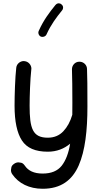

<svg xmlns="http://www.w3.org/2000/svg" viewBox="-20 -893 615 1171"><path d="M129.9 -520C127.9 -520.5 126 -520.5 124 -520.5C104 -520.5 81.5 -504.4 79.1 -479.5C72.3 -420.4 68.8 -313 68.8 -248.5C68.8 -152.3 84 -81.5 113.8 -36.1C143.6 9.8 195.8 32.2 271.5 32.2C325.7 32.2 371.1 14.2 407.7 -16.6C398.4 41.5 380.9 86.4 356 118.2C330.6 149.9 292 165.5 240.2 165.5C187 165.5 152.3 148.4 131.3 117.2C124 106.9 116.7 101.1 108.9 99.6C101.1 98.1 95.7 97.2 92.8 97.2C83.5 97.2 74.7 100.1 66.9 105.5C56.6 112.3 50.8 119.6 49.3 127.9C47.9 135.7 46.9 141.1 46.9 144C46.9 153.3 49.3 161.6 54.7 169.4C93.3 225.6 158.2 258.3 240.2 258.3C351.6 258.3 420.4 206.1 460 116.2C499.5 25.9 513.2 -98.6 513.2 -243.2C513.2 -360.8 512.7 -429.2 510.7 -472.7C510.3 -497.6 488.8 -516.6 465.3 -516.6H462.9C437.5 -516.1 418.9 -494.6 418.9 -471.2V-468.8C420.4 -425.3 421.4 -350.6 421.4 -266.6C421.4 -241.2 420.9 -216.3 420.9 -192.9C408.7 -151.4 390.6 -118.2 366.2 -92.3C341.8 -66.4 310.1 -53.2 271.5 -53.2C179.2 -53.2 160.6 -108.9 160.6 -248.5C160.6 -305.2 164.1 -409.2 170.9 -469.2C171.4 -471.2 171.4 -473.1 171.4 -475.1C171.4 -495.1 154.8 -517.6 129.9 -520ZM354.5 -866.7C350.1 -870.6 345.2 -872.6 339.4 -872.6C336.9 -872.6 327.1 -873.5 317.9 -862.3C281.2 -816.9 245.6 -770.5 216.3 -704.6C214.8 -701.2 213.9 -697.8 213.9 -694.3C213.9 -688 216.8 -675.3 229 -669.9C232.4 -668.5 235.4 -668 238.8 -668C246.1 -668 258.3 -670.9 263.7 -683.1C291 -743.2 322.3 -784.7 358.9 -830.1C362.8 -834.5 364.7 -839.8 364.7 -845.7C364.7 -848.1 365.7 -858.4 354.5 -866.7Z"/></svg>

Font: Mikhak Medium
Style: Regular
Weight: 500
Designer: Amin Abedi
Version: Version 3.2